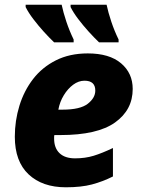

<svg xmlns="http://www.w3.org/2000/svg" viewBox="-20 -786 607 816"><path d="M260 10Q160 10 101.5 -45Q43 -100 43 -205Q43 -273 62.5 -336.5Q82 -400 120.5 -450Q159 -500 217.5 -529.5Q276 -559 353 -559Q445 -559 494.5 -517Q544 -475 544 -408Q544 -319 469 -265.5Q394 -212 237 -212H211Q210 -208 210 -204.5Q210 -201 210 -197Q210 -157 233 -135Q256 -113 299 -113Q342 -113 378 -124Q414 -135 460 -157V-36Q416 -14 370.5 -2Q325 10 260 10ZM246 -320Q321 -320 353 -345Q385 -370 385 -401Q385 -443 339 -443Q314 -443 291 -426Q268 -409 251 -381Q234 -353 228 -320ZM401 -606Q380 -626 356.5 -652Q333 -678 312.5 -705Q292 -732 280 -756V-766H433Q440 -733 453 -694Q466 -655 484 -618V-606ZM210 -606Q189 -626 165.5 -652Q142 -678 121.5 -705Q101 -732 89 -756V-766H242Q249 -733 262 -694Q275 -655 293 -618V-606Z"/></svg>

Font: Noto Sans ExtraBold
Style: Italic
Weight: 800
Italic angle: -12°
Designer: Monotype Design Team
Foundry: Monotype Imaging Inc.
Version: Version 2.013; ttfautohint (v1.8.4.7-5d5b)